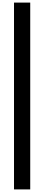

<svg xmlns="http://www.w3.org/2000/svg" viewBox="-20 -1082 341 1480"><path d="M88 378V-1062H213V378Z"/></svg>

Font: Overpass
Style: Bold
Weight: 700
Designer: Delve Withrington, Dave Bailey, Thomas Jockin
Foundry: Delve Fonts LLC
Version: Version 4.000; ttfautohint (v1.8.3)